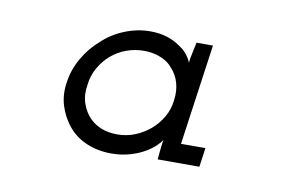

<svg xmlns="http://www.w3.org/2000/svg" viewBox="-43 -655 671 426"><g transform="rotate(10 292.5 -442.0)"><path d="M103 -441Q107 -469 122 -495Q137 -521 159 -540Q180 -560 208.5 -571.5Q237 -583 266 -583Q286 -583 302.5 -578Q319 -573 332 -564Q345 -556 352.5 -546Q360 -536 362 -529Q363 -540 366 -552.5Q369 -565 371 -576H408L376 -349H431L425 -306H331L333 -327Q334 -334 334.5 -339.5Q335 -345 336 -351Q333 -345 324 -336.5Q315 -328 303 -321Q288 -312 268.5 -306.5Q249 -301 227 -301Q197 -301 172 -311.5Q147 -322 131 -341Q114 -361 106 -386.5Q98 -412 103 -441ZM149 -442Q145 -419 151.5 -400Q158 -381 171 -368Q182 -357 197.5 -351Q213 -345 233 -345Q254 -345 272.5 -352.5Q291 -360 306 -372.5Q321 -385 331.5 -403Q342 -421 344 -441Q347 -462 342 -480Q337 -498 325 -511Q315 -524 297.5 -531Q280 -538 260 -538Q239 -538 220 -531Q201 -524 186 -511Q171 -498 161 -480Q151 -462 149 -442Z"/></g></svg>

Font: Josefin Slab SemiBold
Style: Italic
Weight: 600
Italic angle: -12°
Designer: Santiago Orozco
Foundry: Typemade
Version: Version 2.000